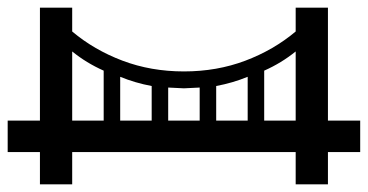

<svg xmlns="http://www.w3.org/2000/svg" viewBox="-20 -610 958 500"><path d="M250 -296V-426Q205 -446 168 -476V-296ZM168 -130H84V-214H0V-296H84V-590H168V-528Q225 -480 299 -452Q373 -424 459 -424Q545 -424 619 -452Q693 -480 750 -528V-590H834V-296H918V-214H834V-130H750V-214H168ZM668 -426V-296H750V-476Q713 -446 668 -426ZM625 -296V-410Q586 -394 543 -386V-296ZM500 -296V-382L459 -380L418 -382V-296ZM375 -296V-386Q332 -394 293 -410V-296Z"/></svg>

Font: Liga JetBrainsMono Nerd Font
Style: Regular
Weight: 400
Designer: Philipp Nurullin, Konstantin Bulenkov
Foundry: JetBrains
Version: Version 2.225; ttfautohint (v1.8.3)